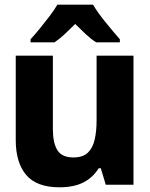

<svg xmlns="http://www.w3.org/2000/svg" viewBox="-20 -786 640 817"><path d="M233 11Q136 11 91.5 -41.5Q47 -94 47 -190V-549H205V-236Q205 -177 224.5 -146.5Q244 -116 292 -116Q333 -116 354 -136.5Q375 -157 383 -192.5Q391 -228 391 -273V-549H548V0H430L409 -70H400Q374 -29 333.5 -9Q293 11 233 11ZM110 -619Q127 -637 149 -664Q171 -691 191.5 -718Q212 -745 224 -766H376Q396 -732 429 -691.5Q462 -651 490 -619V-606H389Q367 -620 345.5 -640Q324 -660 300 -684Q275 -659 254 -639.5Q233 -620 212 -606H110Z"/></svg>

Font: Noto Sans Mono ExtraBold
Style: Regular
Weight: 800
Designer: Monotype Design Team
Foundry: Monotype Imaging Inc.
Version: Version 2.014